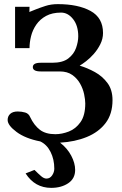

<svg xmlns="http://www.w3.org/2000/svg" viewBox="-20 -679 592 930"><path d="M104 161 147 144Q166 163 179.5 174.5Q193 186 205 186Q222 186 232.5 170.5Q243 155 243 138Q243 93 225 57Q207 21 175 6Q103 -8 60 -40Q17 -72 17 -98Q17 -116 29.5 -127.5Q42 -139 66 -139Q85 -139 102 -134Q119 -129 126 -112Q145 -72 173 -50.5Q201 -29 248 -29Q280 -29 313.5 -42Q347 -55 370 -87.5Q393 -120 393 -178Q393 -196 387.5 -222.5Q382 -249 368 -274Q354 -299 330 -316Q306 -333 269 -333H177Q139 -333 139 -354Q139 -375 177 -375H233Q284 -375 311 -396Q338 -417 348.5 -447Q359 -477 359 -503Q359 -555 334 -586.5Q309 -618 276 -618Q233 -618 203.5 -602Q174 -586 156 -560Q138 -534 130.5 -504Q123 -474 123 -446H53V-646H123Q123 -632 122.5 -626.5Q122 -621 122 -621Q122 -621 131 -624.5Q140 -628 152 -633Q172 -641 199.5 -650Q227 -659 260 -659Q358 -659 418.5 -626Q479 -593 479 -519Q479 -491 466 -465Q453 -439 434.5 -418Q416 -397 397 -382.5Q378 -368 366 -361Q403 -350 439.5 -330Q476 -310 500.5 -277Q525 -244 525 -194Q525 -127 491.5 -83Q458 -39 400.5 -15.5Q343 8 271 12Q306 39 325 75Q344 111 344 144Q344 186 310.5 208.5Q277 231 228 231Q149 231 104 161Z"/></svg>

Font: Libertinus Serif SemiBold
Style: Regular
Weight: 600
Designer: Philipp H. Poll, Khaled Hosny
Foundry: Caleb Maclennan
Version: Version 7.051;RELEASE